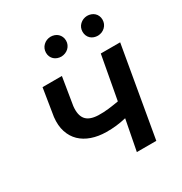

<svg xmlns="http://www.w3.org/2000/svg" viewBox="-171 -856 928 981"><g transform="rotate(-30 293.5 -365.5)"><path d="M468.3 0H353.5L388.2 -179.7Q330.1 -165.5 270 -166.5Q223.6 -167 185.5 -180.2Q147.5 -193.4 121.3 -218.5Q95.2 -243.7 83 -281Q70.8 -318.4 76.2 -366.7L102.1 -528.3H216.3L189.9 -366.2Q184.1 -314.9 204.8 -289.1Q225.6 -263.2 277.3 -261.2Q308.1 -260.3 338.4 -263.9Q368.7 -267.6 398.9 -272.9L445.8 -528.3H560.1ZM205.1 -671.4Q205.6 -696.8 222.9 -713.4Q240.2 -730 265.6 -731Q277.8 -731 288.8 -727.1Q299.8 -723.1 307.9 -715.6Q315.9 -708 320.6 -697.5Q325.2 -687 325.2 -674.3Q325.2 -661.6 320.3 -650.9Q315.4 -640.1 307.1 -632.3Q298.8 -624.5 287.8 -620.1Q276.9 -615.7 264.6 -615.2Q252.4 -615.2 241.5 -619.1Q230.5 -623 222.4 -630.4Q214.4 -637.7 209.7 -648.2Q205.1 -658.7 205.1 -671.4ZM420.4 -670.9Q420.9 -696.3 438.2 -712.6Q455.6 -729 480.5 -730Q492.7 -730 503.7 -726.1Q514.6 -722.2 522.7 -714.8Q530.8 -707.5 535.4 -697Q540 -686.5 540 -673.8Q539.6 -648.4 522.2 -631.8Q504.9 -615.2 479.5 -614.3Q467.3 -614.3 456.3 -618.2Q445.3 -622.1 437.3 -629.6Q429.2 -637.2 424.8 -647.7Q420.4 -658.2 420.4 -670.9Z"/></g></svg>

Font: Roboto Mono Medium
Style: Italic
Weight: 500
Designer: Google
Version: Version 2.000985; 2015; ttfautohint (v1.3)